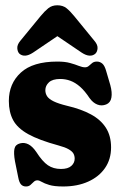

<svg xmlns="http://www.w3.org/2000/svg" viewBox="-20 -683 454 716"><path d="M207.3 -52.9Q233.3 -52.9 245.9 -64.2Q258.5 -75.5 258.5 -91.5Q258.5 -101.9 253.9 -110.3Q249.2 -118.7 236.1 -126.3Q223.1 -133.9 198.1 -140.6Q125.4 -160.4 85.1 -182.8Q44.9 -205.2 29 -235Q13 -264.8 13 -306.4Q13 -371.3 57.7 -412.3Q102.4 -453.4 193.8 -453.4Q222.4 -453.4 241.5 -448Q260.7 -442.7 273.9 -437.3Q287.2 -432 297.2 -432Q305.5 -432 311.3 -437.3Q317.1 -442.7 323.8 -448Q330.6 -453.4 341.3 -453.4Q352.7 -453.4 361.6 -445.8Q370.6 -438.2 376.5 -416.2L391.3 -365.9Q398.9 -338 395.4 -318.9Q392 -299.9 376 -293.5Q359 -286.7 342.8 -293.2Q326.6 -299.6 313.8 -317.5Q296.1 -344.2 278.4 -359.7Q260.7 -375.1 242.5 -381.8Q224.3 -388.5 204.8 -388.5Q175.9 -388.5 162.5 -376Q149.1 -363.4 149.1 -346.6Q149.1 -334.3 155.7 -324Q162.4 -313.8 180 -305.1Q197.7 -296.4 230 -288.5Q282.5 -276.3 319.1 -256.4Q355.7 -236.6 374.9 -206.5Q394.2 -176.4 394.2 -133.2Q394.2 -89 371.6 -56.4Q349.1 -23.8 308.8 -5.7Q268.5 12.4 215.6 12.4Q182.2 12.4 163.7 6.7Q145.3 1.1 135.8 -4.7Q126.3 -10.5 119.3 -10.5Q111.4 -10.5 105.7 -4.7Q100 1.1 93.5 6.7Q87.1 12.4 77 12.4Q65.4 12.4 58.5 4.9Q51.5 -2.7 48 -21.5L35.8 -81.8Q30.5 -111.8 33.8 -127.9Q37.1 -144 54.9 -148.4Q70.7 -152.5 85.7 -145Q100.8 -137.5 115.2 -116.5Q138.3 -80.5 158.7 -66.7Q179.1 -52.9 207.3 -52.9ZM228.6 -571.6H159.3L284.7 -486.7Q300.7 -476.2 313.6 -475.5Q326.6 -474.8 335.7 -482.9Q343.1 -490.2 343.8 -503.1Q344.6 -516.1 332.3 -530.5L256.9 -622.7Q241.8 -641.3 228.2 -652.3Q214.6 -663.3 193.6 -663.3Q173.7 -663.3 160 -652.2Q146.4 -641.2 131.2 -622.7L55.5 -530.5Q43.7 -516.2 44.5 -503.1Q45.3 -490.1 52.2 -482.9Q61.4 -474.8 74.2 -475.5Q87 -476.2 103.1 -486.7Z"/></svg>

Font: Fraunces 144pt S100 Black
Style: Regular
Weight: 900
Version: Version 1.000